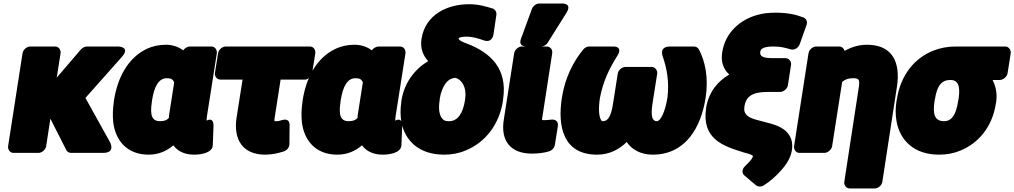

<svg xmlns="http://www.w3.org/2000/svg" viewBox="-20 -830 5758 1090"><path d="M266 -156 356 21C360 31 371 38 384 38H565C638 38 605 -22 605 -22L465 -274L671 -506C724 -565 651 -566 651 -566H473C462 -566 448 -559 439 -549L302 -389L324 -528C326 -544 316 -566 293 -566H151C135 -566 112 -551 108 -528L26 0C24 16 34 38 57 38H199C215 38 238 23 242 0Z M921 -576C883 -576 845 -568 810 -551C706 -500 647 -389 627 -260L626 -250C620 -209 619 -171 623 -135C635 -37 697 48 824 48C881 48 927 27 964 -5C989 29 1029 48 1082 48C1119 48 1186 39 1188 -6L1192 -112C1194 -171 1153 -145 1153 -145C1153 -150 1153 -160 1155 -171L1211 -528C1213 -544 1203 -566 1180 -566H1058C1045 -566 1028 -557 1020 -544C997 -562 963 -576 921 -576ZM969 -363 939 -171C938 -167 940 -165 939 -161C928 -149 916 -142 888 -142C844 -142 830 -174 842 -250L843 -260C856 -343 883 -386 927 -386C954 -386 960 -379 969 -363Z M1485 48C1528 48 1560 39 1590 30C1607 25 1623 8 1623 -11L1624 -118C1625 -160 1590 -151 1580 -148C1563 -143 1563 -142 1543 -142C1541 -142 1540 -143 1538 -143C1537 -146 1538 -151 1539 -160L1573 -378H1710C1726 -378 1748 -392 1752 -415L1770 -528C1772 -544 1762 -566 1739 -566H1261C1245 -566 1222 -551 1218 -528L1200 -415C1198 -399 1209 -378 1232 -378H1357L1323 -162C1304 -38 1358 48 1485 48Z M1992 -576C1954 -576 1916 -568 1881 -551C1777 -500 1718 -389 1698 -260L1697 -250C1691 -209 1690 -171 1694 -135C1706 -37 1768 48 1895 48C1952 48 1998 27 2035 -5C2060 29 2100 48 2153 48C2190 48 2257 39 2259 -6L2263 -112C2265 -171 2224 -145 2224 -145C2224 -150 2224 -160 2226 -171L2282 -528C2284 -544 2274 -566 2251 -566H2129C2116 -566 2099 -557 2091 -544C2068 -562 2034 -576 1992 -576ZM2040 -363 2010 -171C2009 -167 2011 -165 2010 -161C1999 -149 1987 -142 1959 -142C1915 -142 1901 -174 1913 -250L1914 -260C1927 -343 1954 -386 1998 -386C2025 -386 2031 -379 2040 -363Z M2259 -259 2258 -249C2252 -208 2253 -170 2259 -134C2281 -28 2362 48 2501 48C2544 48 2584 41 2624 24C2732 -20 2814 -120 2835 -256L2836 -266C2863 -441 2763 -532 2632 -582C2612 -589 2582 -601 2584 -613C2584 -616 2603 -622 2626 -622C2663 -622 2695 -612 2726 -601C2777 -583 2782 -637 2782 -637L2798 -746C2800 -760 2792 -777 2776 -782C2738 -793 2700 -806 2642 -806C2522 -806 2395 -749 2373 -610C2364 -555 2383 -513 2411 -483C2338 -440 2275 -363 2259 -259ZM2476 -262 2477 -272C2480 -291 2484 -305 2490 -320C2508 -363 2530 -386 2565 -388C2574 -386 2580 -383 2589 -376C2612 -357 2628 -320 2621 -272L2620 -262C2608 -184 2577 -142 2530 -142C2516 -142 2507 -144 2500 -148C2478 -163 2466 -200 2476 -262Z M3059 -165 3115 -528C3118 -549 3104 -566 3084 -566H2942C2926 -566 2903 -551 2899 -528L2840 -150C2821 -30 2879 42 2999 42C3036 42 3068 38 3098 29C3113 24 3127 10 3130 -7L3147 -114C3152 -146 3126 -153 3110 -151L3091 -149C3083 -148 3080 -148 3073 -148C3055 -148 3056 -147 3059 -165ZM3041 -810C3024 -810 3007 -797 3000 -780L2938 -611C2922 -569 2958 -566 2968 -566H3052C3066 -566 3081 -574 3089 -587L3195 -756C3232 -815 3169 -810 3169 -810Z M3986 -276C4003 -388 3984 -480 3948 -549C3943 -558 3933 -566 3920 -566H3785C3719 -566 3742 -511 3742 -511C3766 -441 3780 -367 3769 -275C3756 -194 3730 -142 3709 -142C3684 -142 3673 -167 3684 -240L3711 -412C3713 -428 3702 -450 3679 -450H3530C3514 -450 3491 -435 3487 -412L3460 -240C3449 -167 3429 -142 3404 -142C3396 -142 3398 -142 3395 -145C3380 -163 3376 -211 3386 -275C3403 -365 3439 -442 3484 -512C3521 -571 3459 -566 3459 -566H3324C3312 -566 3299 -559 3290 -548C3234 -478 3188 -390 3170 -276C3144 -110 3178 48 3370 48C3438 48 3495 19 3538 -24C3566 18 3616 48 3685 48C3872 48 3960 -106 3986 -276Z M4120 -407C4055 -369 4003 -307 3989 -219C3961 -38 4090 0 4201 35L4230 43C4243 47 4253 53 4255 55C4254 59 4253 64 4247 73C4239 83 4228 96 4212 111C4186 134 4195 158 4207 167L4272 222C4282 230 4300 232 4315 223C4351 201 4385 170 4413 139C4435 114 4466 76 4475 27C4479 5 4479 -19 4472 -39C4449 -103 4386 -121 4330 -135L4285 -147C4229 -161 4199 -179 4206 -224C4215 -285 4253 -308 4339 -308H4409C4425 -308 4449 -323 4453 -346L4471 -463C4473 -479 4461 -500 4438 -500H4364C4305 -500 4293 -514 4296 -536C4298 -552 4313 -566 4371 -566C4410 -566 4434 -560 4468 -550C4492 -543 4513 -560 4520 -579L4559 -689C4565 -706 4558 -724 4541 -731C4497 -748 4448 -758 4385 -758C4346 -758 4311 -755 4275 -744C4185 -718 4098 -649 4080 -533C4071 -478 4088 -436 4120 -407Z M4822 -386C4855 -386 4862 -379 4856 -338L4773 203C4771 219 4782 240 4805 240H4946C4962 240 4985 226 4989 203L5072 -338C5093 -474 5048 -576 4902 -576C4855 -576 4811 -562 4775 -541C4772 -554 4760 -566 4744 -566H4613C4597 -566 4574 -551 4570 -528L4488 0C4486 16 4496 38 4519 38H4660C4676 38 4700 23 4704 0L4761 -365C4776 -378 4794 -386 4822 -386Z M5615 -376H5656C5672 -376 5696 -391 5700 -414L5718 -528C5720 -544 5709 -566 5686 -566H5405C5361 -566 5318 -558 5280 -543C5171 -501 5093 -402 5072 -269L5070 -259C5063 -217 5063 -178 5070 -140C5090 -32 5170 48 5311 48C5354 48 5394 41 5432 25C5535 -17 5613 -110 5633 -239L5635 -249C5643 -303 5632 -341 5615 -376ZM5375 -376C5419 -376 5433 -343 5422 -269L5420 -259C5408 -179 5383 -142 5340 -142C5288 -142 5273 -178 5286 -259L5288 -269C5300 -344 5326 -376 5375 -376Z"/></svg>

Font: Asimov Print
Style: EIt
Weight: 500
Designer: Google
Version: Version 2.000980; 2014